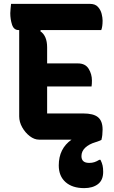

<svg xmlns="http://www.w3.org/2000/svg" viewBox="-20 -720 590 990"><path d="M181 0Q157 0 133.5 -18Q110 -36 94.5 -63.5Q79 -91 79 -120V-565H76Q51 -565 42 -593Q33 -621 33 -652Q33 -663 34.5 -675Q36 -687 37 -700H444Q471 -700 485 -684.5Q499 -669 504 -649Q509 -629 509 -614Q509 -582 502 -565H190L188 -559Q223 -535 223 -476V-393H382Q420 -393 437 -365.5Q454 -338 454 -305Q454 -295 453.5 -288Q453 -281 452 -274H223V-135H409Q462 -135 485.5 -115.5Q509 -96 509 -52Q509 -38 507.5 -24Q506 -10 503 0L504 1Q495 6 473 13Q439 23 419.5 41.5Q400 60 400 85Q400 120 440 120Q455 120 467 116Q479 112 492 104H498Q506 120 509 133.5Q512 147 512 166Q512 209 485 229.5Q458 250 414 250Q353 250 318 219Q283 188 283 133Q283 46 349 0Z"/></svg>

Font: Recursive Sn Csl St
Style: Bold
Weight: 700
Version: Version 1.079;hotconv 1.0.112;makeotfexe 2.5.65598; ttfautoh